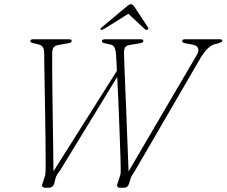

<svg xmlns="http://www.w3.org/2000/svg" viewBox="-20 -885 1068 905"><path d="M838.5 -691.5Q838.5 -700 854 -700H1014Q1028 -700 1028 -693Q1028 -686.5 1006.5 -680L991.5 -676.5Q976 -671.5 961.5 -658.5Q947 -645.5 928.5 -617.5L615 -78Q610 -70.5 604.5 -62.2Q599 -54 595.5 -44L588 -18.5Q581.5 0 565 0H547.5Q525 0 535 -23L544.5 -52Q548.5 -62.5 548.8 -71.2Q549 -80 549 -90.5Q549 -104 548 -138Q547 -172 545.2 -218.8Q543.5 -265.5 541.5 -318.8Q539.5 -372 537.2 -424.8Q535 -477.5 532.5 -522.5L265 -84.5Q255.5 -72 250 -63.5Q244.5 -55 241.5 -44L235.5 -19Q228.5 0 209.5 0H195.5Q171 0 181 -22L189 -46Q193 -56 193.8 -64.5Q194.5 -73 195 -84Q195.5 -98 195.2 -135.2Q195 -172.5 194.5 -224.8Q194 -277 193 -336Q192 -395 191 -452.8Q190 -510.5 189.2 -559Q188.5 -607.5 188 -638Q187.5 -671 161 -675.5L144.5 -680Q123 -683 123 -691Q123 -700 137 -700H305Q318 -700 318 -692Q318 -682.5 297 -680.5L258.5 -673.5Q241.5 -671.5 234 -663Q226.5 -654.5 226 -635Q225.5 -606 226 -554.2Q226.5 -502.5 227.2 -438.5Q228 -374.5 229 -307.8Q230 -241 230.8 -180.8Q231.5 -120.5 232 -77.5L531 -551Q530 -578 528.8 -599Q527.5 -620 526.5 -633Q524.5 -653.5 518.2 -663.5Q512 -673.5 497 -676L474 -681Q460.5 -683 460.5 -691.5Q460.5 -700 477 -700H643Q655.5 -700 655.5 -692.5Q655.5 -687.5 651 -685Q646.5 -682.5 641 -681.5L594.5 -673.5Q576 -671 570 -662.2Q564 -653.5 564.5 -632Q565 -613 566.5 -572.8Q568 -532.5 570.2 -479.2Q572.5 -426 574.8 -367.2Q577 -308.5 579.2 -252.2Q581.5 -196 583.2 -150.2Q585 -104.5 586 -77L906.5 -624Q918.5 -643 913.8 -656.8Q909 -670.5 890.5 -674L856.5 -680.5Q838.5 -683.5 838.5 -691.5ZM675 -745Q669.5 -742 663 -747.5L585 -820L468.5 -747.5Q459 -742 455.5 -745Q450.5 -749 459.5 -756L575.5 -853Q589 -865 597.5 -865Q606 -865 613.5 -853L677.5 -756Q682 -749 675 -745Z"/></svg>

Font: Fraunces 9pt S000 Thin
Style: Italic
Weight: 100
Italic angle: -16°
Version: Version 1.000; ttfautohint (v1.8.3)